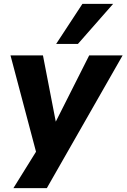

<svg xmlns="http://www.w3.org/2000/svg" viewBox="-20 -788 651 988"><path d="M49 180 182 -34 176 33 34 -503H201L267 -162L439 -503H611L221 180ZM269 -562 404 -768H562L381 -562Z"/></svg>

Font: Nunito Sans 7pt ExtraBold
Style: Italic
Weight: 800
Italic angle: -9°
Designer: Vernon Adams
Foundry: Vernon Adams
Version: Version 3.101;gftools[0.9.27]